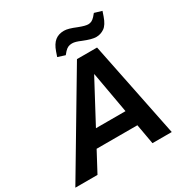

<svg xmlns="http://www.w3.org/2000/svg" viewBox="-240 -1058 1166 1216"><g transform="rotate(-30 343.0 -450.0)"><path d="M-39 0 377 -700H524L666 0H525L425 -562H423L123 0ZM141 -146 165 -261H565L541 -146ZM328 -757 275 -774 287 -809Q303 -855 329 -876Q355 -897 395 -897Q411 -897 432 -891Q453 -885 482 -873Q508 -863 524 -859Q540 -855 550 -855Q563 -855 574.5 -860.5Q586 -866 599 -880L616 -900L670 -884L658 -849Q640 -797 613 -778.5Q586 -760 554 -760Q538 -760 515.5 -766Q493 -772 461 -785Q443 -793 427.5 -797.5Q412 -802 399 -802Q383 -802 370.5 -796.5Q358 -791 345 -777Z"/></g></svg>

Font: REM Medium
Style: Italic
Weight: 500
Italic angle: -11°
Designer: Octavio Pardo
Foundry: Ashler Design
Version: Version 1.005;gftools[0.9.28]